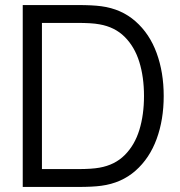

<svg xmlns="http://www.w3.org/2000/svg" viewBox="-20 -740 712 760"><path d="M70 0V-720H288.3Q346.7 -720 381 -715.3Q460.5 -704.7 516.2 -655.7Q572 -606.7 600 -530.1Q628 -453.5 628 -360Q628 -266.2 600 -189.8Q572 -113.3 516.4 -64.3Q460.8 -15.3 381 -4.7Q347.3 0 288.3 0ZM288.3 -70.7Q343.3 -70.7 373.7 -76.3Q434.7 -87 473.9 -126.4Q513.2 -165.8 531.6 -225.6Q550 -285.3 550 -360Q550 -435.2 531.4 -495Q512.8 -554.8 473.6 -594Q434.3 -633.2 373.7 -643.7Q357.5 -646.8 334.7 -648.1Q311.8 -649.3 288.3 -649.3H146V-70.7Z"/></svg>

Font: Hauora
Style: Regular
Weight: 400
Designer: Wayne Shih
Foundry: WCYS
Version: Version 1.001